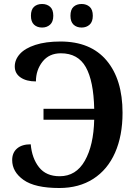

<svg xmlns="http://www.w3.org/2000/svg" viewBox="-20 -932 690 962"><path d="M135 -853Q135 -884 150.5 -898Q166 -912 191 -912Q215 -912 231 -898Q247 -884 247 -853Q247 -823 231 -808.5Q215 -794 191 -794Q166 -794 150.5 -808.5Q135 -823 135 -853ZM333 -853Q333 -884 348.5 -898Q364 -912 389 -912Q413 -912 429 -898Q445 -884 445 -853Q445 -823 429 -808.5Q413 -794 389 -794Q364 -794 348.5 -808.5Q333 -823 333 -853ZM41 -130Q41 -167 65.5 -188Q90 -209 134 -209Q140 -139 175.5 -94Q211 -49 279 -49Q361 -49 405 -126.5Q449 -204 452 -332H198V-387H452Q449 -526 410 -595.5Q371 -665 285 -665Q226 -665 193 -623Q160 -581 160 -524Q112 -524 83 -544Q54 -564 54 -599Q54 -633 79.5 -661.5Q105 -690 157 -707Q209 -724 283 -724Q434 -724 514 -629Q594 -534 594 -367Q594 -252 556.5 -167Q519 -82 447.5 -36Q376 10 277 10Q155 10 98 -30.5Q41 -71 41 -130Z"/></svg>

Font: Noto Serif SemiBold
Style: Regular
Weight: 600
Designer: Monotype Design Team
Foundry: Monotype Imaging Inc.
Version: Version 1.001